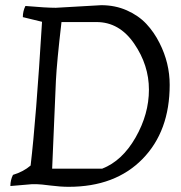

<svg xmlns="http://www.w3.org/2000/svg" viewBox="-20 -710 697 740"><path d="M195 -680 370 -690Q424 -690 469 -670Q514 -650 544 -618Q574 -586 595 -544Q634 -467 634 -383Q634 -204 529 -97Q424 10 245 10Q213 10 174 5Q135 0 123 0H102L20 7Q20 -16 30 -36Q70 -48 98 -72Q119 -249 142 -626L68 -644Q68 -667 78 -687Q158 -680 195 -680ZM352 -625H217Q199 -471 195.5 -399.5Q192 -328 188 -224Q184 -120 181 -60H374Q451 -90 502.5 -180Q554 -270 554 -364.5Q554 -459 497 -542Q440 -625 352 -625Z"/></svg>

Font: Kotta One
Style: Regular
Weight: 400
Designer: Ania Kruk
Foundry: Ania Kruk
Version: Version 1.001